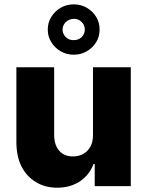

<svg xmlns="http://www.w3.org/2000/svg" viewBox="-20 -854 675 881"><path d="M406.7 -235.4V-545.4H580.1V0H414.6V-101.6H409.2Q390.6 -51.8 347.7 -22.5Q302.7 7.3 242.7 7.3Q186.5 7.3 144.5 -18.6Q101.6 -44.9 78.6 -90.3Q56.2 -134.8 55.2 -197.8V-545.4H228.5V-231.9Q229.5 -187.5 252 -162.1Q274.9 -136.2 314.9 -136.2Q341.3 -136.2 361.8 -147.9Q382.8 -159.2 395 -181.6Q406.7 -202.1 406.7 -235.4ZM258.3 -618.7Q231.9 -633.8 215.3 -660.6Q199.2 -686 199.2 -718.3Q199.2 -751 215.3 -776.4Q231 -802.2 258.3 -818.4Q285.6 -834 318.4 -834Q351.1 -834 378.4 -818.4Q405.8 -802.2 421.4 -776.4Q437 -751 437 -718.3Q437 -686 421.4 -660.6Q404.8 -633.8 378.4 -618.7Q351.1 -603 318.4 -603Q285.6 -603 258.3 -618.7ZM318.4 -669.9Q340.8 -669.9 355 -684.1Q369.1 -698.2 369.1 -718.3Q369.1 -738.8 355 -752.9Q339.8 -768.1 318.4 -767.6Q295.9 -766.6 281.7 -752.4Q267.1 -737.8 267.1 -718.3Q267.1 -698.7 281.7 -684.1Q296.9 -668.9 318.4 -669.9Z"/></svg>

Font: My Font
Style: Regular
Weight: 500
Designer: Rasmus Andersson
Foundry: rsms
Version: Version 0.001